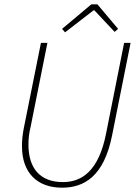

<svg xmlns="http://www.w3.org/2000/svg" viewBox="-20 -859 634 891"><path d="M268 12C370 12 462 -40 500 -230L586 -660H556L472 -238C438 -66 360 -14 272 -14C166 -14 112 -78 112 -188C112 -212 114 -238 122 -270L200 -660H170L90 -262C84 -230 82 -206 82 -180C82 -58 152 12 268 12ZM282 -709 414 -811H418L512 -711L528 -725L432 -839H404L268 -725Z"/></svg>

Font: Source Sans Pro ExtraLight
Style: Italic
Weight: 200
Italic angle: -11°
Designer: Paul D. Hunt
Foundry: Adobe Systems Incorporated
Version: Version 3.006;hotconv 1.0.111;makeotfexe 2.5.65597